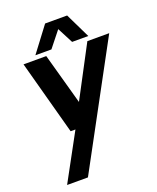

<svg xmlns="http://www.w3.org/2000/svg" viewBox="-182 -856 1012 1238"><g transform="rotate(-20 324.5 -236.5)"><path d="M263 -579H153L282 -750H433L516 -579H405L349 -687ZM649 -550 202 277H59L232 -41H199L61 -550H217L314 -200L499 -550Z"/></g></svg>

Font: Oakes Grotesk Bold
Style: Italic
Weight: 700
Italic angle: -8°
Designer: Samuel Oakes
Foundry: Samuel Oakes
Version: Version 1.000;PS 001.000;hotconv 1.0.88;makeotf.lib2.5.64775